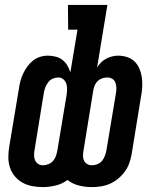

<svg xmlns="http://www.w3.org/2000/svg" viewBox="-20 -755 640 783"><path d="M155 8Q133 8 111.5 4Q90 0 72 -10Q54 -20 40.5 -36Q27 -52 20.5 -72Q14 -92 14 -114Q14 -136 18 -159L57 -393Q59 -408 63 -423.5Q67 -439 74 -454Q81 -469 91 -483Q101 -497 114 -507.5Q127 -518 143 -523Q159 -528 175 -528Q191 -528 207 -524Q223 -520 235 -510.5Q247 -501 254.5 -488Q262 -475 267 -460L296 -634H258L257 -735H418L376 -480Q383 -491 392.5 -500.5Q402 -510 413.5 -516Q425 -522 437.5 -525Q450 -528 462 -528Q481 -528 499 -522Q517 -516 529.5 -503.5Q542 -491 549 -474Q556 -457 558.5 -438.5Q561 -420 560 -400.5Q559 -381 555 -361L517 -127Q514 -109 507.5 -90.5Q501 -72 489.5 -56Q478 -40 462.5 -27Q447 -14 429 -6Q411 2 392 5Q373 8 355 8Q327 8 301.5 1.5Q276 -5 255 -21Q234 -5 207 1.5Q180 8 155 8ZM355 -81Q366 -81 377.5 -85.5Q389 -90 396.5 -99.5Q404 -109 408 -120Q412 -131 414 -142L453 -376Q455 -387 454.5 -398Q454 -409 450.5 -418.5Q447 -428 438 -433.5Q429 -439 418 -439Q408 -439 398 -436Q388 -433 380 -426Q372 -419 367.5 -409.5Q363 -400 361 -390L321 -144Q319 -133 318.5 -122Q318 -111 322 -101.5Q326 -92 335 -86.5Q344 -81 355 -81ZM155 -81Q166 -81 177.5 -85.5Q189 -90 197 -99.5Q205 -109 208.5 -120Q212 -131 214 -142L251 -364Q253 -376 253.5 -388.5Q254 -401 251 -412Q248 -423 239 -431Q230 -439 218 -439Q207 -439 196 -434.5Q185 -430 177.5 -420.5Q170 -411 165.5 -400Q161 -389 159 -378L121 -144Q119 -133 119 -122Q119 -111 123 -101.5Q127 -92 135.5 -86.5Q144 -81 155 -81Z"/></svg>

Font: Iosevka HT Extended
Style: Bold Italic
Weight: 700
Width: 7
Italic angle: -9°
Monospace: yes
Designer: Belleve Invis
Foundry: Belleve Invis
Version: Version 32.3.0; ttfautohint (v1.8.4)